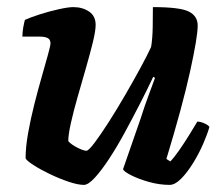

<svg xmlns="http://www.w3.org/2000/svg" viewBox="-20 -520 616 540"><path d="M216 0Q199 0 172.5 -9Q146 -18 119 -31Q92 -44 73 -56.5Q54 -69 52 -75Q52 -106 59 -145.5Q66 -185 76.5 -226.5Q87 -268 97.5 -304.5Q108 -341 115 -366.5Q122 -392 122 -398Q122 -409 114 -413Q106 -417 92 -417H43Q43 -430 45.5 -443.5Q48 -457 50 -464Q65 -471 91.5 -479.5Q118 -488 145 -494Q172 -500 186 -500Q212 -500 230.5 -487.5Q249 -475 249 -450Q249 -433 241 -400.5Q233 -368 221.5 -328Q210 -288 198.5 -248Q187 -208 179.5 -174.5Q172 -141 172 -123Q181 -113 198 -104.5Q215 -96 223 -96Q229 -96 246 -118.5Q263 -141 286 -177Q309 -213 332.5 -253.5Q356 -294 375.5 -330Q395 -366 405 -388Q409 -412 409.5 -444Q410 -476 410 -500Q486 -500 511 -487.5Q536 -475 536 -448Q536 -416 514.5 -318.5Q493 -221 448 -73L459 -66Q469 -76 483 -96Q497 -116 511 -138.5Q525 -161 535 -178Q544 -178 555 -173Q566 -168 569 -163Q563 -142 551 -114.5Q539 -87 522.5 -60.5Q506 -34 489 -17Q472 0 457 0Q429 0 400 -8Q371 -16 350 -26.5Q329 -37 326 -44L376 -188Q387 -223 398.5 -253.5Q410 -284 416 -301L411 -304Q395 -270 374 -229Q353 -188 331 -147.5Q309 -107 287 -73.5Q265 -40 246.5 -20Q228 0 216 0Z"/></svg>

Font: Texturina ExtraBold
Style: Italic
Weight: 800
Italic angle: -11°
Designer: Guillermo Torres Carreño
Foundry: Omnibus-Type
Version: Version 1.002; ttfautohint (v1.8.3)